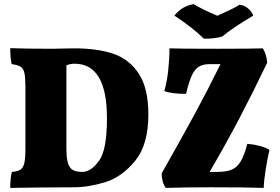

<svg xmlns="http://www.w3.org/2000/svg" viewBox="-20 -914 1365 937"><path d="M704 -355Q704 -208 639.5 -129Q575 -50 493.5 -25Q412 0 339 0Q268 0 178 1Q88 2 30 3Q30 -45 38 -75Q66 -77 79.5 -86Q93 -95 98.5 -117.5Q104 -140 104 -187V-491Q104 -537 99 -558.5Q94 -580 80.5 -588.5Q67 -597 37 -601Q30 -629 30 -679Q101 -676 239 -676Q265 -676 280 -677L344 -678Q454 -678 532 -652Q610 -626 657 -555Q704 -484 704 -355ZM502 -337Q502 -603 344 -603Q322 -603 304 -595V-192Q304 -145 311 -120Q318 -95 334.5 -85Q351 -75 382 -75Q423 -75 462.5 -128Q502 -181 502 -337ZM1295 -183Q1286 -145 1277 -89.5Q1268 -34 1267 3Q1189 0 1009 0Q881 0 789 3Q769 -25 769 -68Q868 -243 930 -357Q992 -471 1056 -601H1003Q971 -601 951 -589Q931 -577 916.5 -546.5Q902 -516 888 -456Q814 -456 782 -470Q795 -515 801 -571.5Q807 -628 807 -678Q857 -676 1041 -676Q1202 -676 1263 -678Q1281 -648 1284 -608Q1211 -456 1147 -334Q1083 -212 1003 -75H1039Q1084 -75 1110.5 -86Q1137 -97 1154.5 -126Q1172 -155 1187 -212Q1252 -207 1295 -183ZM831 -838Q849 -860 871 -874Q893 -888 925 -894Q963 -870 1041 -837Q1049 -841 1056.5 -844.5Q1064 -848 1071 -851Q1121 -873 1149 -891Q1173 -888 1191 -872.5Q1209 -857 1216 -838Q1112 -776 1065 -736Q1031 -725 975 -725Q922 -778 831 -838Z"/></svg>

Font: Vollkorn SC Black
Style: Regular
Weight: 900
Designer: Friedrich Althausen
Foundry: Friedrich Althausen
Version: Version 4.015